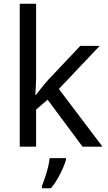

<svg xmlns="http://www.w3.org/2000/svg" viewBox="-20 -780 574 1021"><path d="M85 -760H172V-363Q172 -347 170.5 -321Q169 -295 168 -276H172Q176 -282 184 -292Q192 -302 201.5 -314Q211 -326 220.5 -337Q230 -348 236 -355L407 -536H510L293 -307L525 0H419L233 -250L172 -197V0H85ZM331 61V70Q326 88 314 115.5Q302 143 285.5 171.5Q269 200 251 221H203V209Q210 192 219 165.5Q228 139 235 110.5Q242 82 244 61Z"/></svg>

Font: BC Sans
Style: Regular
Weight: 400
Designer: Monotype Design Team
Province of B.C.
Foundry: Monotype Imaging Inc.
Version: Version 2.000;GOOG;noto-source:20170915:90ef993387c0